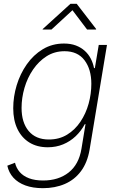

<svg xmlns="http://www.w3.org/2000/svg" viewBox="-20 -778 625 1013"><path d="M206.5 214.8Q153.3 214.8 114 200.4Q74.7 186 50.5 159.4Q26.4 132.8 18.6 96.2L59.1 80.6Q65.9 108.9 84.2 129.9Q102.5 150.9 133.3 162.6Q164.1 174.3 207.5 174.3Q288.6 174.3 342.3 132.1Q396 89.8 409.7 7.3L431.2 -123.5L427.2 -122.6Q408.2 -86.9 379.2 -59.3Q350.1 -31.7 313 -16.4Q275.9 -1 231.9 -1Q175.8 -1 135 -26.1Q94.2 -51.3 72 -97.4Q49.8 -143.6 49.8 -207Q49.8 -268.1 68.1 -328.4Q86.4 -388.7 121.3 -438.5Q156.2 -488.3 205.8 -518.3Q255.4 -548.3 317.4 -548.3Q353 -548.3 380.1 -538.1Q407.2 -527.8 427 -510Q446.8 -492.2 459 -468.5Q471.2 -444.8 476.1 -418.5L480.5 -418.9L501 -541H544.4L452.6 12.2Q440.9 80.1 407.2 125.2Q373.5 170.4 322 192.6Q270.5 214.8 206.5 214.8ZM237.8 -42Q292.5 -42 334.2 -67.6Q376 -93.3 404.5 -136Q433.1 -178.7 447.5 -230.7Q461.9 -282.7 461.9 -335.9Q461.9 -412.6 425.8 -460.2Q389.6 -507.8 320.8 -507.8Q267.6 -507.8 225.8 -481.2Q184.1 -454.6 154.3 -410.9Q124.5 -367.2 109.1 -314.2Q93.8 -261.2 93.8 -208.5Q93.8 -131.8 131.1 -86.9Q168.5 -42 237.8 -42ZM251.5 -622.1H204.6L205.6 -625L351.6 -757.8H384.8L487.3 -625L486.8 -622.1H439.5L362.3 -724.1Z"/></svg>

Font: Inter 17pt ExtraLight
Style: Italic
Weight: 250
Italic angle: -9.3988°
Version: Version 4.001;git-66647c0bb